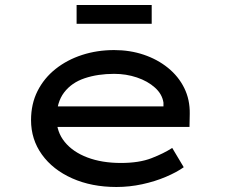

<svg xmlns="http://www.w3.org/2000/svg" viewBox="-20 -737 902 767"><path d="M445 10Q346 10 268.5 -24.5Q191 -59 147.5 -119.5Q104 -180 104 -257Q104 -322 130 -373.5Q156 -425 202 -461.5Q248 -498 308 -517.5Q368 -537 436 -537Q499 -537 554 -518.5Q609 -500 651 -466Q693 -432 716 -385.5Q739 -339 738 -282L737 -230H196L173 -312H648L633 -303V-327Q628 -361 599 -387Q570 -413 527 -427.5Q484 -442 436 -442Q371 -442 318.5 -424.5Q266 -407 236 -367.5Q206 -328 206 -264Q206 -210 238.5 -170Q271 -130 329 -108Q387 -86 463 -86Q536 -86 585 -105Q634 -124 668 -146L714 -69Q686 -49 642.5 -30.5Q599 -12 548 -1Q497 10 445 10ZM286 -642V-717H586V-642Z"/></svg>

Font: Lexend Tera
Style: Regular
Weight: 400
Designer: Bonnie Shaver-Troup, Thomas Jockin
Foundry: Lexend
Version: Version 1.007